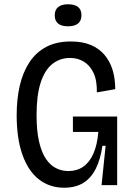

<svg xmlns="http://www.w3.org/2000/svg" viewBox="-20 -866 629 898"><path d="M280 12Q212 12 162 -27Q112 -66 85 -142Q58 -218 58 -328Q58 -403 72.5 -465.5Q87 -528 117.5 -574.5Q148 -621 196 -646.5Q244 -672 311 -672Q366 -672 405 -655.5Q444 -639 469.5 -608.5Q495 -578 507 -537.5Q519 -497 519 -449L433 -434Q434 -491 417 -526Q400 -561 371.5 -578Q343 -595 308 -595Q260 -595 224.5 -566.5Q189 -538 170 -479Q151 -420 151 -328Q151 -255 162.5 -204.5Q174 -154 194.5 -123.5Q215 -93 242 -79.5Q269 -66 300 -66Q340 -66 369.5 -86.5Q399 -107 417 -148Q435 -189 440 -249H321V-321H528V-228V0H455L474 -184H459Q450 -121 428 -77Q406 -33 369.5 -10.5Q333 12 280 12ZM298 -743Q267 -743 251.5 -756Q236 -769 236 -794Q236 -820 252 -833Q268 -846 298 -846Q330 -846 345.5 -833Q361 -820 361 -795Q361 -769 345 -756Q329 -743 298 -743Z"/></svg>

Font: Bricolage Grotesque SemiCondensed
Style: Regular
Weight: 400
Width: 4
Designer: Mathieu Triay
Foundry: Atelier Triay
Version: Version 1.001;gftools[0.9.33.dev8+g029e19f]